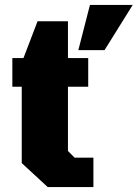

<svg xmlns="http://www.w3.org/2000/svg" viewBox="-20 -757 557 777"><path d="M297 -554 344 -737H517L403 -554ZM173 0 68 -97V-406H30V-522H75L132 -671H255V-522H337V-406H255V-146L282 -119H358V0Z"/></svg>

Font: Tomorrow
Style: Bold
Weight: 700
Designer: Tony de Marco, Monica Rizzolli
Foundry: Just in Type
Version: Version 2.002